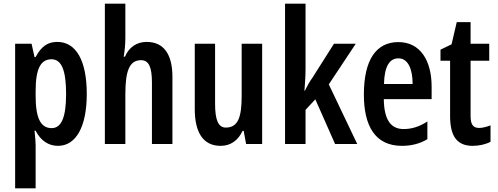

<svg xmlns="http://www.w3.org/2000/svg" viewBox="-20 -846 2695 1040"><path d="M290 -619C242 -619 205 -598 173 -537H167L151 -609H62V174H173V-60C173 -75 171 -100 167 -138H173C201 -83 244 -56 294 -56C392 -56 450 -160 450 -337C450 -520 391 -619 290 -619ZM259 -525C315 -525 338 -462 338 -336C338 -212 313 -152 260 -152C200 -152 173 -206 173 -328V-352C173 -473 200 -525 259 -525Z M659 -639V-826H548V-66H659V-336C659 -462 681 -520 744 -520C786 -520 803 -483 803 -399V-66H914V-429C914 -551 868 -619 774 -619C721 -619 678 -590 657 -539H650C655 -567 659 -607 659 -639Z M1400 -609H1289V-327C1289 -214 1271 -155 1203 -155C1162 -155 1145 -197 1145 -284V-609H1035V-255C1035 -132 1078 -56 1175 -56C1228 -56 1269 -84 1294 -137H1300L1313 -66H1400Z M1635 -476V-826H1524V-66H1635V-251L1688 -308L1795 -66H1915L1761 -389L1907 -609H1789L1671 -423C1655 -401 1647 -385 1631 -354H1629C1632 -397 1635 -430 1635 -476Z M2138 -618C2015 -618 1951 -518 1951 -334C1951 -168 2009 -56 2157 -56C2207 -56 2253 -67 2295 -92V-188C2250 -159 2210 -147 2166 -147C2096 -147 2060 -199 2059 -309H2318V-376C2318 -519 2256 -618 2138 -618ZM2138 -530C2190 -530 2215 -473 2215 -391H2060C2062 -490 2092 -530 2138 -530Z M2575 -153C2540 -153 2529 -175 2529 -219V-517H2630V-609H2529V-726H2454L2426 -606L2366 -577V-517H2418V-217C2418 -109 2455 -56 2540 -56C2575 -56 2611 -64 2637 -78V-167C2613 -158 2593 -153 2575 -153Z"/></svg>

Font: Noto Sans Malayalam UI ExtraCondensed SemiBold
Style: Regular
Weight: 600
Width: 2
Designer: Jelle Bosma - Monotype Design Team
Foundry: Monotype Imaging Inc.
Version: Version 2.104